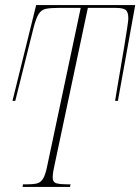

<svg xmlns="http://www.w3.org/2000/svg" viewBox="-20 -734 551 754"><path d="M69 0 70 -10H84Q109 -10 124.5 -13.5Q140 -17 149.5 -33Q159 -49 166 -85L297 -703H209Q179 -703 161 -699.5Q143 -696 132.5 -680Q122 -664 112 -626L40 -338H29L122 -714H511L443 -338H432Q434 -352 440 -387Q446 -422 453.5 -466Q461 -510 468 -552Q475 -594 479.5 -624.5Q484 -655 484 -661Q484 -687 473.5 -695Q463 -703 435 -703H325L194 -85Q191 -72 189 -60Q187 -48 187 -37Q187 -18 202.5 -14Q218 -10 246 -10H257L255 0Z"/></svg>

Font: Noto Serif Display ExtraCondensed Thin
Style: Italic
Weight: 100
Width: 2
Italic angle: -12°
Designer: Monotype Design Team
Foundry: Monotype Imaging Inc.
Version: Version 2.009